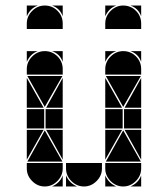

<svg xmlns="http://www.w3.org/2000/svg" viewBox="-20 -677 608 695"><path d="M142 -492Q169 -492 188 -473Q207 -454 207 -427V-407H77V-427Q77 -453 96.5 -472.5Q116 -492 142 -492ZM142 -657Q169 -657 188 -638Q207 -619 207 -592V-572H77V-592Q77 -618 96.5 -637.5Q116 -657 142 -657ZM426 -492Q453 -492 472 -473Q491 -454 491 -427V-407H361V-427Q361 -453 380.5 -472.5Q400 -492 426 -492ZM426 -657Q453 -657 472 -638Q491 -619 491 -592V-572H361V-592Q361 -618 380.5 -637.5Q400 -657 426 -657ZM426 -2Q400 -2 380.5 -21.5Q361 -41 361 -67V-87H491V-67Q491 -41 471.5 -21.5Q452 -2 426 -2ZM142 -2Q116 -2 96.5 -21.5Q77 -41 77 -67V-87H207V-67Q207 -41 187.5 -21.5Q168 -2 142 -2ZM284 -2Q258 -2 238.5 -21.5Q219 -41 219 -67V-87H349V-67Q349 -41 329.5 -21.5Q310 -2 284 -2ZM363 -92 426 -205 490 -92ZM79 -92 142 -205 206 -92ZM206 -402 142 -290 79 -402ZM490 -402 426 -290 363 -402ZM424 -212H361V-282H424ZM140 -212H77V-282H140ZM491 -212H429V-282H491ZM207 -212H145V-282H207ZM77 -287V-395L138 -287ZM361 -287V-395L422 -287ZM361 -207H422L361 -99ZM77 -207H138L77 -99ZM207 -287H147L207 -395ZM491 -207V-99L431 -207ZM207 -207V-99L147 -207ZM491 -287H431L491 -395ZM219 -42Q231 -14 259 -2H219ZM361 -42Q373 -14 401 -2H361ZM361 -492H401Q387 -487 377 -477Q367 -467 361 -453ZM361 -657H401Q387 -652 377 -642Q367 -632 361 -618ZM77 -492H117Q103 -487 93 -477Q83 -467 77 -453ZM168 -2Q182 -8 192 -18Q202 -28 207 -42V-2ZM77 -657H117Q103 -652 93 -642Q83 -632 77 -618ZM452 -2Q466 -8 476 -18Q486 -28 491 -42V-2ZM491 -492V-453Q481 -482 452 -492ZM491 -657V-618Q481 -647 452 -657ZM207 -492V-453Q197 -482 168 -492ZM207 -657V-618Q197 -647 168 -657Z"/></svg>

Font: CAT DyFa
Style: Regular
Weight: 400
Designer: Peter Wiegel
Foundry: Peter Wiegel
Version: Version 1.001; ttfautohint (v1.3)